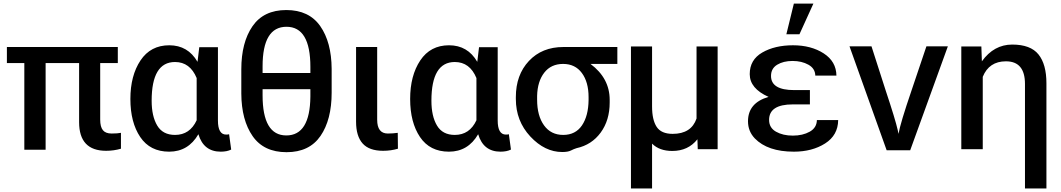

<svg xmlns="http://www.w3.org/2000/svg" viewBox="-20 -814 5943 1075"><path d="M18.6 -460.9V-550.8H639.6V-460.9H541V-144.5Q541 -103.5 556.2 -85Q571.3 -66.4 605 -66.4Q638.7 -66.4 657.2 -70.3V18.6Q617.2 30.3 574.2 30.3Q422.9 30.3 422.9 -129.9V-460.9H235.4V24.4H116.2V-460.9Z M1085.9 -467.8 1095.7 -549.8H1200.2V-139.6Q1200.2 -60.5 1246.1 -60.5Q1257.8 -60.5 1262.7 -62.5L1274.4 23.4Q1251 35.2 1215.8 35.2Q1120.1 35.2 1090.8 -62.5Q1034.2 35.2 927.2 35.2Q820.3 35.2 765.1 -46.9Q710 -128.9 710 -259.8Q710 -390.6 766.6 -475.6Q823.2 -560.5 927.7 -560.5Q1032.2 -560.5 1085.9 -467.8ZM829.1 -250Q829.1 -163.1 860.4 -110.8Q891.6 -58.6 960 -58.6Q1043 -58.6 1081.1 -140.6V-377Q1043.9 -466.8 960 -466.8Q829.1 -466.8 829.1 -250Z M1331.1 -290V-425.8Q1331.1 -576.2 1393.6 -667Q1456.1 -757.8 1583 -757.8Q1710 -757.8 1772.9 -668Q1835.9 -578.1 1836.9 -428.7V-294.9Q1836.9 -143.6 1774.4 -52.7Q1711.9 38.1 1584.5 38.1Q1457 38.1 1394.5 -51.8Q1332 -141.6 1331.1 -290ZM1450.2 -280.3Q1450.2 -55.7 1583 -55.7Q1715.8 -55.7 1717.8 -273.4V-314.5H1450.2ZM1450.2 -405.3H1717.8V-439.5Q1717.8 -664.1 1584 -664.1Q1450.2 -664.1 1450.2 -442.4Z M1973.6 -132.8V-550.8H2091.8V-143.6Q2091.8 -66.4 2151.4 -66.4Q2179.7 -66.4 2207 -70.3L2208 18.6Q2168.9 30.3 2125 30.3Q2046.9 30.3 2010.3 -10.7Q1973.6 -51.8 1973.6 -132.8Z M2652.3 -467.8 2662.1 -549.8H2766.6V-139.6Q2766.6 -60.5 2812.5 -60.5Q2824.2 -60.5 2829.1 -62.5L2840.8 23.4Q2817.4 35.2 2782.2 35.2Q2686.5 35.2 2657.2 -62.5Q2600.6 35.2 2493.7 35.2Q2386.7 35.2 2331.5 -46.9Q2276.4 -128.9 2276.4 -259.8Q2276.4 -390.6 2333 -475.6Q2389.6 -560.5 2494.1 -560.5Q2598.6 -560.5 2652.3 -467.8ZM2395.5 -250Q2395.5 -163.1 2426.8 -110.8Q2458 -58.6 2526.4 -58.6Q2609.4 -58.6 2647.5 -140.6V-377Q2610.4 -466.8 2526.4 -466.8Q2395.5 -466.8 2395.5 -250Z M2868.2 -259.8V-270.5Q2868.2 -394.5 2941.4 -472.7Q3014.6 -550.8 3134.8 -550.8H3436.5V-456.1H3286.1Q3393.6 -376 3393.6 -254.9V-240.2Q3393.6 -140.6 3343.3 -71.8Q3293 -2.9 3208 15.6Q3192.4 20.5 3176.3 28.8Q3160.2 37.1 3127.9 37.1Q3030.3 37.1 2949.2 -49.8Q2868.2 -136.7 2868.2 -259.8ZM2987.3 -255.9Q2987.3 -166 3025.9 -112.3Q3064.5 -58.6 3133.3 -58.6Q3202.1 -58.6 3238.3 -111.8Q3274.4 -165 3275.4 -253.9V-270.5Q3275.4 -354.5 3237.8 -405.3Q3200.2 -456.1 3132.8 -456.1Q3065.4 -456.1 3027.3 -407.2Q2989.3 -358.4 2987.3 -277.3Z M3512.7 241.2V-553.7H3630.9V-217.8Q3630.9 -142.6 3656.7 -103.5Q3682.6 -64.5 3746.1 -64.5Q3850.6 -64.5 3879.9 -150.4V-553.7H3998V21.5H3886.7L3884.8 -34.2Q3833 31.2 3744.1 31.2Q3671.9 31.2 3630.9 -9.8V241.2Z M4168 -134.8Q4168 -238.3 4283.2 -271.5Q4177.7 -318.4 4177.7 -398.9Q4177.7 -479.5 4248 -520Q4318.4 -560.5 4419.9 -560.5Q4521.5 -560.5 4591.8 -515.1Q4662.1 -469.7 4663.1 -390.6H4544.9Q4543.9 -430.7 4506.3 -451.7Q4468.8 -472.7 4417.5 -472.7Q4366.2 -472.7 4331.5 -451.7Q4296.9 -430.7 4296.9 -388.7Q4296.9 -309.6 4426.8 -309.6H4514.6V-229.5H4418.9Q4286.1 -229.5 4286.1 -142.6Q4286.1 -98.6 4324.7 -76.7Q4363.3 -54.7 4418.9 -54.7Q4474.6 -54.7 4513.7 -76.7Q4552.7 -98.6 4553.7 -141.6H4672.9Q4671.9 -56.6 4599.6 -10.7Q4527.3 35.2 4424.8 35.2Q4278.3 35.2 4206.1 -39.1Q4168 -79.1 4168 -134.8ZM4382.8 -622.1 4424.8 -793.9H4534.2L4456.1 -622.1Z M4736.3 -554.7H4859.4L4938.5 -308.6Q4993.2 -144.5 5006.8 -84L5010.7 -64.5Q5020.5 -123 5084 -308.6L5167 -554.7H5287.1L5076.2 27.3H4944.3Z M5362.3 21.5V-553.7H5474.6L5477.5 -470.7Q5544.9 -564.5 5647.5 -564.5Q5750 -564.5 5794.4 -509.3Q5838.9 -454.1 5838.9 -347.7V241.2H5718.8V-343.8Q5718.8 -470.7 5612.3 -470.7Q5517.6 -470.7 5482.4 -383.8V21.5Z"/></svg>

Font: GenEi M Gothic v2 Medium
Style: Regular
Weight: 500
Version: Version 2.0